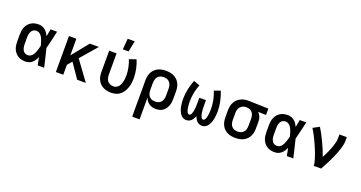

<svg xmlns="http://www.w3.org/2000/svg" viewBox="-47 -1575 4895 2607"><g transform="rotate(20 2400.0 -271.5)"><path d="M265 8Q237 8 209.5 2.5Q182 -3 158 -17.5Q134 -32 115.5 -53.5Q97 -75 86 -101Q75 -127 71 -154.5Q67 -182 67 -210V-310Q67 -338 71 -365.5Q75 -393 86 -419Q97 -445 115.5 -466.5Q134 -488 158 -502.5Q182 -517 209.5 -522.5Q237 -528 265 -528Q290 -528 314.5 -519.5Q339 -511 358 -495Q377 -479 391.5 -458Q406 -437 417 -414Q422 -441 427 -467.5Q432 -494 437 -520H531Q516 -456 501.5 -391.5Q487 -327 470 -263Q487 -198 502 -132Q517 -66 533 0H439Q434 -27 428.5 -55Q423 -83 418 -110Q407 -87 393 -65.5Q379 -44 359.5 -27Q340 -10 315.5 -1Q291 8 265 8ZM265 -84Q285 -84 302.5 -94Q320 -104 332 -119.5Q344 -135 352 -152.5Q360 -170 366.5 -188.5Q373 -207 378 -225.5Q383 -244 388 -263Q383 -281 378 -299.5Q373 -318 366.5 -336Q360 -354 351.5 -371Q343 -388 331 -402.5Q319 -417 301.5 -426.5Q284 -436 265 -436Q251 -436 236.5 -431.5Q222 -427 211 -417.5Q200 -408 192.5 -395Q185 -382 181 -368Q177 -354 175.5 -339.5Q174 -325 174 -310V-210Q174 -195 175.5 -180.5Q177 -166 181 -152Q185 -138 192.5 -125Q200 -112 211 -102.5Q222 -93 236.5 -88.5Q251 -84 265 -84Z M1010 0 866 -209 809 -143V0H702V-520H809V-280L1004 -520H1135L929 -282L1135 0Z M1504 8Q1475 8 1445.5 3Q1416 -2 1389.5 -15Q1363 -28 1341.5 -49Q1320 -70 1307 -96Q1294 -122 1288.5 -151.5Q1283 -181 1283 -210V-520H1390V-210Q1390 -194 1392.5 -178Q1395 -162 1401 -147Q1407 -132 1417.5 -119.5Q1428 -107 1442 -99Q1456 -91 1472 -87.5Q1488 -84 1504 -84Q1525 -84 1544.5 -94Q1564 -104 1577 -121Q1590 -138 1597.5 -158Q1605 -178 1609.5 -198.5Q1614 -219 1616 -240Q1618 -261 1618 -283Q1618 -339 1606.5 -395Q1595 -451 1574 -503L1673 -537Q1698 -477 1711.5 -412.5Q1725 -348 1725 -283Q1725 -248 1720.5 -214Q1716 -180 1705 -147.5Q1694 -115 1676 -85Q1658 -55 1631.5 -33.5Q1605 -12 1571.5 -2Q1538 8 1504 8ZM1451 -600 1464 -758H1566L1534 -600Z M1883 215V-310Q1883 -339 1888.5 -368.5Q1894 -398 1907 -424Q1920 -450 1941.5 -471Q1963 -492 1989.5 -505Q2016 -518 2045.5 -523Q2075 -528 2104 -528Q2133 -528 2162.5 -523Q2192 -518 2218.5 -505Q2245 -492 2266.5 -471Q2288 -450 2301 -424Q2314 -398 2319.5 -368.5Q2325 -339 2325 -310V-210Q2325 -183 2322 -157Q2319 -131 2310 -106Q2301 -81 2285.5 -58.5Q2270 -36 2248.5 -20.5Q2227 -5 2201 1.5Q2175 8 2148 8Q2123 8 2097.5 2Q2072 -4 2051 -18.5Q2030 -33 2014.5 -54Q1999 -75 1990 -99V215ZM2104 -84Q2120 -84 2136 -87.5Q2152 -91 2166 -99Q2180 -107 2190.5 -119.5Q2201 -132 2207 -147Q2213 -162 2215.5 -178Q2218 -194 2218 -210V-310Q2218 -326 2215.5 -342Q2213 -358 2207 -373Q2201 -388 2190.5 -400.5Q2180 -413 2166 -421Q2152 -429 2136 -432.5Q2120 -436 2104 -436Q2088 -436 2072 -432.5Q2056 -429 2042 -421Q2028 -413 2017.5 -400.5Q2007 -388 2001 -373Q1995 -358 1992.5 -342Q1990 -326 1990 -310V-210Q1990 -194 1992.5 -178Q1995 -162 2001 -147Q2007 -132 2017.5 -119.5Q2028 -107 2042 -99Q2056 -91 2072 -87.5Q2088 -84 2104 -84Z M2587 8Q2567 8 2548 0.5Q2529 -7 2515 -21.5Q2501 -36 2491 -53.5Q2481 -71 2474 -89.5Q2467 -108 2462.5 -128Q2458 -148 2455.5 -167.5Q2453 -187 2451.5 -207Q2450 -227 2450 -247Q2450 -319 2465 -390Q2480 -461 2507 -528L2596 -497Q2572 -438 2559.5 -374.5Q2547 -311 2547 -247Q2547 -237 2547 -227.5Q2547 -218 2548 -208.5Q2549 -199 2549.5 -189.5Q2550 -180 2551.5 -170.5Q2553 -161 2554.5 -152Q2556 -143 2558 -133.5Q2560 -124 2563 -115Q2566 -106 2570.5 -97.5Q2575 -89 2582.5 -82.5Q2590 -76 2599 -76Q2609 -76 2617 -83.5Q2625 -91 2629 -100Q2633 -109 2636 -119Q2639 -129 2641.5 -139Q2644 -149 2645.5 -159Q2647 -169 2648 -179Q2649 -189 2650 -199Q2651 -209 2651 -219Q2651 -229 2651.5 -239.5Q2652 -250 2652 -260V-338H2748V-260Q2748 -250 2748.5 -239.5Q2749 -229 2749 -219Q2749 -209 2750 -199Q2751 -189 2752 -179Q2753 -169 2754.5 -159Q2756 -149 2758.5 -139Q2761 -129 2764 -119Q2767 -109 2771 -100Q2775 -91 2783 -83.5Q2791 -76 2801 -76Q2810 -76 2817.5 -82.5Q2825 -89 2829.5 -97.5Q2834 -106 2837 -115Q2840 -124 2842 -133.5Q2844 -143 2845.5 -152Q2847 -161 2848.5 -170.5Q2850 -180 2850.5 -189.5Q2851 -199 2852 -208.5Q2853 -218 2853 -227.5Q2853 -237 2853 -247Q2853 -311 2840.5 -374.5Q2828 -438 2804 -497L2893 -528Q2920 -461 2935 -390Q2950 -319 2950 -247Q2950 -227 2948.5 -207Q2947 -187 2944.5 -167.5Q2942 -148 2937.5 -128Q2933 -108 2926 -89.5Q2919 -71 2909 -53.5Q2899 -36 2885 -21.5Q2871 -7 2852 0.5Q2833 8 2813 8Q2793 8 2774 0.5Q2755 -7 2741 -21Q2727 -35 2717 -53Q2707 -71 2700 -89Q2693 -71 2683 -53Q2673 -35 2659 -21Q2645 -7 2626 0.5Q2607 8 2587 8Z M3296 8Q3267 8 3237.5 3Q3208 -2 3181.5 -15Q3155 -28 3133.5 -49Q3112 -70 3099 -96Q3086 -122 3080.5 -151.5Q3075 -181 3075 -210V-310Q3075 -338 3080 -366Q3085 -394 3097.5 -419.5Q3110 -445 3129.5 -466Q3149 -487 3174 -500.5Q3199 -514 3227 -521Q3255 -528 3283 -528H3300L3583 -520V-428L3466 -431Q3479 -420 3489 -406Q3499 -392 3505.5 -376.5Q3512 -361 3514.5 -344Q3517 -327 3517 -310V-210Q3517 -181 3511.5 -151.5Q3506 -122 3493 -96Q3480 -70 3458.5 -49Q3437 -28 3410.5 -15Q3384 -2 3354.5 3Q3325 8 3296 8ZM3296 -84Q3312 -84 3328 -87.5Q3344 -91 3358 -99Q3372 -107 3382.5 -119.5Q3393 -132 3399 -147Q3405 -162 3407.5 -178Q3410 -194 3410 -210V-310Q3410 -333 3405 -355Q3400 -377 3387 -395.5Q3374 -414 3353 -424Q3332 -434 3309 -435L3300 -436H3292Q3268 -436 3246 -426Q3224 -416 3209 -398Q3194 -380 3188 -357Q3182 -334 3182 -310V-210Q3182 -194 3184.5 -178Q3187 -162 3193 -147Q3199 -132 3209.5 -119.5Q3220 -107 3234 -99Q3248 -91 3264 -87.5Q3280 -84 3296 -84Z M3865 8Q3837 8 3809.5 2.5Q3782 -3 3758 -17.5Q3734 -32 3715.5 -53.5Q3697 -75 3686 -101Q3675 -127 3671 -154.5Q3667 -182 3667 -210V-310Q3667 -338 3671 -365.5Q3675 -393 3686 -419Q3697 -445 3715.5 -466.5Q3734 -488 3758 -502.5Q3782 -517 3809.5 -522.5Q3837 -528 3865 -528Q3890 -528 3914.5 -519.5Q3939 -511 3958 -495Q3977 -479 3991.5 -458Q4006 -437 4017 -414Q4022 -441 4027 -467.5Q4032 -494 4037 -520H4131Q4116 -456 4101.5 -391.5Q4087 -327 4070 -263Q4087 -198 4102 -132Q4117 -66 4133 0H4039Q4034 -27 4028.5 -55Q4023 -83 4018 -110Q4007 -87 3993 -65.5Q3979 -44 3959.5 -27Q3940 -10 3915.5 -1Q3891 8 3865 8ZM3865 -84Q3885 -84 3902.5 -94Q3920 -104 3932 -119.5Q3944 -135 3952 -152.5Q3960 -170 3966.5 -188.5Q3973 -207 3978 -225.5Q3983 -244 3988 -263Q3983 -281 3978 -299.5Q3973 -318 3966.5 -336Q3960 -354 3951.5 -371Q3943 -388 3931 -402.5Q3919 -417 3901.5 -426.5Q3884 -436 3865 -436Q3851 -436 3836.5 -431.5Q3822 -427 3811 -417.5Q3800 -408 3792.5 -395Q3785 -382 3781 -368Q3777 -354 3775.5 -339.5Q3774 -325 3774 -310V-210Q3774 -195 3775.5 -180.5Q3777 -166 3781 -152Q3785 -138 3792.5 -125Q3800 -112 3811 -102.5Q3822 -93 3836.5 -88.5Q3851 -84 3865 -84Z M4428 0Q4428 -26 4421.5 -51.5Q4415 -77 4407.5 -101.5Q4400 -126 4391 -150.5Q4382 -175 4372.5 -199.5Q4363 -224 4352.5 -248Q4342 -272 4331.5 -295.5Q4321 -319 4309.5 -342.5Q4298 -366 4286 -389Q4274 -412 4261.5 -434.5Q4249 -457 4235 -479L4326 -528Q4353 -484 4377 -438.5Q4401 -393 4423 -346Q4445 -299 4465 -251.5Q4485 -204 4501 -155Q4514 -179 4526 -204Q4538 -229 4549.5 -254.5Q4561 -280 4571 -306Q4581 -332 4589.5 -358.5Q4598 -385 4604 -412.5Q4610 -440 4610 -468V-520H4717V-468Q4717 -436 4710 -405Q4703 -374 4693.5 -344Q4684 -314 4672.5 -284.5Q4661 -255 4648.5 -226Q4636 -197 4622.5 -168.5Q4609 -140 4594.5 -111.5Q4580 -83 4565 -55.5Q4550 -28 4535 0Z"/></g></svg>

Font: Iosevka Semibold Extended
Style: Regular
Weight: 600
Width: 7
Monospace: yes
Designer: Belleve Invis
Foundry: Belleve Invis
Version: Version 32.5.0; ttfautohint (v1.8.4)